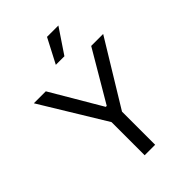

<svg xmlns="http://www.w3.org/2000/svg" viewBox="-271 -1089 1213 1213"><g transform="rotate(-45 335.0 -482.5)"><path d="M25.2 -727.3 288 -296.2V0H381.7V-296.2L644.5 -727.3H537.6L339.1 -389.9H330.6L132.1 -727.3ZM295.1 -800.8H371.8L482.2 -965.2H380.7Z"/></g></svg>

Font: Margiela Sans Text
Style: Regular
Weight: 400
Designer: Stefan Endress, Andreas Faust
Version: Version 1.100;FEAKit 1.0